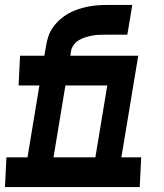

<svg xmlns="http://www.w3.org/2000/svg" viewBox="-40 -755 660 775"><path d="M345 -120 393 -410H224L176 -120ZM-20 0 -14 -120H71L119 -410H35L41 -530H139L146 -570Q149 -590 155.5 -609Q162 -628 174.5 -645.5Q187 -663 203 -677Q219 -691 237 -701Q255 -711 274.5 -717.5Q294 -724 313.5 -728Q333 -732 353 -733.5Q373 -735 392 -735H494L474 -615H387Q373 -615 360 -614.5Q347 -614 333.5 -611.5Q320 -609 306.5 -605Q293 -601 280.5 -594Q268 -587 259 -575.5Q250 -564 247 -551L244 -530H518L450 -120H530L524 0Z"/></svg>

Font: Iosevka Slab HvExObl
Style: Regular
Weight: 900
Width: 7
Italic angle: -9°
Monospace: yes
Designer: Belleve Invis
Foundry: Belleve Invis
Version: Version 11.1.1; ttfautohint (v1.8.3)